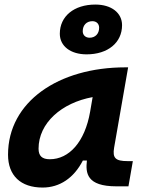

<svg xmlns="http://www.w3.org/2000/svg" viewBox="-20 -821 626 851"><path d="M168.9 10.3C244.6 10.3 307.6 -32.2 347.2 -109.4H365.2C358.9 -54.2 363.8 4.9 496.1 4.9H549.3L568.8 -106.9H545.4C491.7 -106.9 478 -120.6 485.8 -166.5L547.9 -522.5H535.6C239.3 -522.5 15.6 -370.1 15.6 -135.3C15.6 -43 71.3 10.3 168.9 10.3ZM363.8 -580.1C458 -580.1 521 -631.8 521 -709.5C521 -764.2 473.6 -800.8 402.8 -800.8C308.1 -800.8 245.1 -749 245.1 -671.4C245.1 -616.7 292.5 -580.1 363.8 -580.1ZM200.7 -115.2C166.5 -115.2 150.9 -129.9 150.9 -162.1C150.9 -275.4 252.4 -365.2 390.6 -390.6L379.4 -325.7C356 -191.4 286.1 -115.2 200.7 -115.2ZM377 -653.8C358.9 -653.8 346.7 -665.5 346.7 -682.6C346.7 -709.5 363.8 -727.1 389.6 -727.1C407.7 -727.1 419.4 -715.3 419.4 -698.2C419.4 -671.4 402.3 -653.8 377 -653.8Z"/></svg>

Font: Cascadia Mono PL
Style: Bold Italic
Weight: 700
Italic angle: -10°
Monospace: yes
Designer: Aaron Bell
Foundry: Saja Typeworks
Version: Version 2404.023